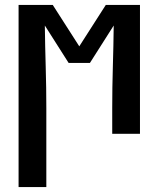

<svg xmlns="http://www.w3.org/2000/svg" viewBox="-20 -540 640 775"><path d="M55 215V-520H193L300 -353L407 -520H545V0H433V-104Q433 -187 435.5 -270.5Q438 -354 439 -437L343 -286H257L161 -437Q162 -354 164.5 -270.5Q167 -187 167 -104V215Z"/></svg>

Font: Iosevka Extended
Style: Bold
Weight: 700
Width: 7
Monospace: yes
Designer: Belleve Invis
Foundry: Belleve Invis
Version: Version 32.5.0; ttfautohint (v1.8.4)